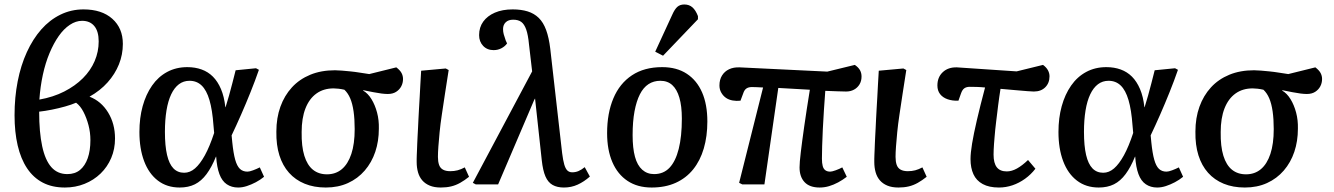

<svg xmlns="http://www.w3.org/2000/svg" viewBox="-20 -824 5961 858"><path d="M270 14Q213 14 171 -8Q129 -30 101 -72Q73 -114 59 -174Q45 -234 45 -309Q45 -389 59 -460.5Q73 -532 100 -591Q127 -650 164.5 -692.5Q202 -735 250 -758.5Q298 -782 353 -782Q435 -782 482 -740Q529 -698 529 -628Q529 -580 511.5 -536.5Q494 -493 461 -456Q428 -419 380 -392Q432 -372 463 -321.5Q494 -271 494 -205Q494 -158 477 -118Q460 -78 429.5 -48.5Q399 -19 358 -2.5Q317 14 270 14ZM281 -46Q315 -46 337.5 -64.5Q360 -83 372 -117Q384 -151 384 -198Q384 -232 375.5 -264.5Q367 -297 353 -324Q339 -351 320 -365Q299 -356 270.5 -348Q242 -340 212 -334Q182 -328 155 -325Q155 -233 168.5 -170.5Q182 -108 209.5 -77Q237 -46 281 -46ZM156 -379Q218 -390 267 -415Q316 -440 350.5 -474.5Q385 -509 403 -551Q421 -593 421 -639Q421 -684 401.5 -707.5Q382 -731 347 -731Q319 -731 292 -713Q265 -695 242.5 -663Q220 -631 201.5 -587Q183 -543 171.5 -490Q160 -437 156 -379Z M783 14Q726 14 685.5 -17Q645 -48 624 -104Q603 -160 603 -234Q603 -297 617.5 -349.5Q632 -402 659.5 -441.5Q687 -481 727 -502.5Q767 -524 817 -524Q852 -524 881 -513.5Q910 -503 931.5 -481.5Q953 -460 967.5 -426Q982 -392 987 -345H988Q996 -370 1003.5 -397Q1011 -424 1018.5 -453Q1026 -482 1033 -510L1124 -519L1137 -512Q1120 -463 1099.5 -412Q1079 -361 1057.5 -312Q1036 -263 1015 -219L1018 -188Q1023 -139 1031 -110.5Q1039 -82 1052 -69.5Q1065 -57 1086 -57Q1095 -57 1111 -63Q1127 -69 1141 -76L1160 -34Q1143 -20 1123 -9.5Q1103 1 1083 7.5Q1063 14 1044 14Q1015 14 993.5 -0.5Q972 -15 960.5 -46Q949 -77 946 -124H945Q926 -77 903 -46Q880 -15 851 -0.5Q822 14 783 14ZM803 -52Q829 -52 851.5 -71.5Q874 -91 895.5 -130Q917 -169 937 -230L934 -263Q929 -333 916 -377Q903 -421 881 -442Q859 -463 827 -463Q800 -463 779.5 -447.5Q759 -432 745 -402.5Q731 -373 724 -330.5Q717 -288 717 -235Q717 -172 726.5 -131.5Q736 -91 755 -71.5Q774 -52 803 -52Z M1436 14Q1383 14 1341.5 -3Q1300 -20 1271.5 -52Q1243 -84 1228.5 -130Q1214 -176 1215 -236Q1215 -297 1233 -347Q1251 -397 1284.5 -433.5Q1318 -470 1366.5 -490Q1415 -510 1477 -510Q1490 -510 1507.5 -508.5Q1525 -507 1545.5 -505Q1566 -503 1587.5 -499.5Q1609 -496 1630 -493L1751 -523Q1768 -510 1774.5 -497.5Q1781 -485 1781 -471Q1781 -453 1773 -438Q1765 -423 1750 -413.5Q1735 -404 1713 -404Q1701 -404 1685 -406Q1669 -408 1648.5 -412Q1628 -416 1603 -421V-419Q1624 -407 1640 -381Q1656 -355 1665 -321Q1674 -287 1673 -249Q1673 -193 1657 -145.5Q1641 -98 1610 -62Q1579 -26 1535 -6Q1491 14 1436 14ZM1441 -45Q1480 -45 1507.5 -68Q1535 -91 1550 -136Q1565 -181 1565 -247Q1565 -292 1560 -326.5Q1555 -361 1545 -384.5Q1535 -408 1519 -423Q1506 -426 1493.5 -427.5Q1481 -429 1471 -429Q1426 -429 1394 -406Q1362 -383 1345 -339.5Q1328 -296 1328 -234Q1327 -170 1340 -128Q1353 -86 1378.5 -65.5Q1404 -45 1441 -45Z M1950 14Q1921 14 1900.5 5.5Q1880 -3 1867 -18Q1854 -33 1848 -54Q1842 -75 1842 -100Q1842 -106 1842 -114Q1842 -122 1842.5 -132Q1843 -142 1843.5 -154.5Q1844 -167 1844.5 -181.5Q1845 -196 1846 -213.5Q1847 -231 1848 -251Q1849 -271 1850 -293Q1851 -315 1852.5 -339.5Q1854 -364 1855.5 -391Q1857 -418 1858.5 -447.5Q1860 -477 1862 -508L1972 -518L1985 -511Q1976 -455 1968.5 -405Q1961 -355 1954.5 -312Q1948 -269 1944.5 -233Q1941 -197 1939 -169.5Q1937 -142 1937 -123Q1937 -102 1942 -87.5Q1947 -73 1959.5 -66Q1972 -59 1992 -59Q2010 -59 2025 -63Q2040 -67 2057 -76L2076 -34Q2056 -18 2036.5 -7Q2017 4 1996 9Q1975 14 1950 14Z M2500 14Q2470 14 2449.5 2.5Q2429 -9 2417.5 -35.5Q2406 -62 2401 -108L2371 -384L2367 -377L2206 0H2106L2093 -7L2358 -505L2344 -625Q2340 -668 2331.5 -692Q2323 -716 2309.5 -726Q2296 -736 2273 -736Q2252 -736 2240 -724.5Q2228 -713 2228 -694Q2228 -682 2231 -671Q2234 -660 2240 -643L2246 -630Q2237 -617 2221 -608.5Q2205 -600 2186 -600Q2157 -600 2139 -619Q2121 -638 2121 -667Q2121 -702 2139.5 -727.5Q2158 -753 2191.5 -767.5Q2225 -782 2271 -782Q2309 -782 2338 -773Q2367 -764 2387.5 -744Q2408 -724 2420.5 -690Q2433 -656 2439 -606L2492 -140Q2496 -108 2501.5 -89Q2507 -70 2515.5 -62Q2524 -54 2537 -54Q2552 -54 2565 -59.5Q2578 -65 2593 -77L2616 -35Q2590 -12 2561.5 1Q2533 14 2500 14Z M2892 14Q2829 14 2784.5 -15.5Q2740 -45 2716.5 -99.5Q2693 -154 2693 -229Q2693 -318 2721 -384.5Q2749 -451 2804 -487.5Q2859 -524 2939 -524Q3004 -524 3049 -494.5Q3094 -465 3117.5 -411Q3141 -357 3141 -281Q3141 -215 3125 -160.5Q3109 -106 3077.5 -67Q3046 -28 2999.5 -7Q2953 14 2892 14ZM2903 -46Q2945 -46 2972 -74.5Q2999 -103 3013 -158.5Q3027 -214 3027 -294Q3027 -350 3016 -387.5Q3005 -425 2984 -444Q2963 -463 2931 -463Q2901 -463 2878 -448Q2855 -433 2839.5 -402.5Q2824 -372 2815.5 -326.5Q2807 -281 2807 -220Q2807 -162 2817.5 -123.5Q2828 -85 2850 -65.5Q2872 -46 2903 -46ZM2943 -575 2908 -593 2984 -758Q2995 -783 3007 -793.5Q3019 -804 3038 -804Q3060 -804 3074.5 -791Q3089 -778 3099 -752V-738Z M3643 14Q3598 14 3575.5 -10Q3553 -34 3553 -76Q3553 -97 3558.5 -143.5Q3564 -190 3574 -260Q3584 -330 3599 -423Q3564 -425 3529 -427Q3494 -429 3458 -431L3396 0H3297L3283 -7L3390 -433Q3371 -434 3359.5 -434.5Q3348 -435 3340 -435Q3325 -435 3315.5 -428.5Q3306 -422 3301 -406L3289 -374Q3271 -372 3254 -375Q3237 -378 3224.5 -386.5Q3212 -395 3203.5 -409.5Q3195 -424 3195 -442Q3195 -468 3206.5 -486.5Q3218 -505 3238 -514.5Q3258 -524 3285 -523L3677 -504L3800 -534Q3816 -523 3823 -510.5Q3830 -498 3830 -482Q3830 -462 3821 -447Q3812 -432 3796.5 -423.5Q3781 -415 3761 -415Q3748 -415 3722.5 -416Q3697 -417 3668 -418Q3665 -378 3662 -333.5Q3659 -289 3657 -247Q3655 -205 3654 -171Q3653 -137 3653 -115Q3653 -95 3656.5 -82Q3660 -69 3668.5 -63Q3677 -57 3690 -57Q3698 -57 3714.5 -63Q3731 -69 3744 -76L3764 -34Q3746 -20 3725.5 -9Q3705 2 3684.5 8Q3664 14 3643 14Z M3995 14Q3966 14 3945.5 5.5Q3925 -3 3912 -18Q3899 -33 3893 -54Q3887 -75 3887 -100Q3887 -106 3887 -114Q3887 -122 3887.5 -132Q3888 -142 3888.5 -154.5Q3889 -167 3889.5 -181.5Q3890 -196 3891 -213.5Q3892 -231 3893 -251Q3894 -271 3895 -293Q3896 -315 3897.5 -339.5Q3899 -364 3900.5 -391Q3902 -418 3903.5 -447.5Q3905 -477 3907 -508L4017 -518L4030 -511Q4021 -455 4013.5 -405Q4006 -355 3999.5 -312Q3993 -269 3989.5 -233Q3986 -197 3984 -169.5Q3982 -142 3982 -123Q3982 -102 3987 -87.5Q3992 -73 4004.5 -66Q4017 -59 4037 -59Q4055 -59 4070 -63Q4085 -67 4102 -76L4121 -34Q4101 -18 4081.5 -7Q4062 4 4041 9Q4020 14 3995 14Z M4444 14Q4400 14 4371.5 -1.5Q4343 -17 4330 -45.5Q4317 -74 4317 -113Q4317 -140 4324 -182.5Q4331 -225 4345.5 -287.5Q4360 -350 4382 -433Q4363 -435 4345 -435.5Q4327 -436 4313 -436Q4299 -436 4289.5 -429.5Q4280 -423 4274 -405L4263 -374Q4236 -373 4214.5 -380.5Q4193 -388 4181 -403.5Q4169 -419 4169 -442Q4169 -479 4193 -501.5Q4217 -524 4256 -523L4523 -505L4641 -534Q4656 -523 4663 -510Q4670 -497 4670 -483Q4670 -453 4651 -434Q4632 -415 4600 -415Q4591 -415 4573 -416.5Q4555 -418 4525 -420.5Q4495 -423 4451 -427Q4448 -409 4445.5 -390.5Q4443 -372 4440.5 -353.5Q4438 -335 4436 -316.5Q4434 -298 4431.5 -280Q4429 -262 4427.5 -245Q4426 -228 4424.5 -211.5Q4423 -195 4422 -181Q4421 -167 4420.5 -155Q4420 -143 4420 -133Q4420 -95 4434.5 -76.5Q4449 -58 4479 -58Q4501 -58 4524.5 -71Q4548 -84 4574 -109L4607 -70Q4587 -44 4560.5 -25Q4534 -6 4504.5 4Q4475 14 4444 14Z M4890 14Q4833 14 4792.5 -17Q4752 -48 4731 -104Q4710 -160 4710 -234Q4710 -297 4724.5 -349.5Q4739 -402 4766.5 -441.5Q4794 -481 4834 -502.5Q4874 -524 4924 -524Q4959 -524 4988 -513.5Q5017 -503 5038.5 -481.5Q5060 -460 5074.5 -426Q5089 -392 5094 -345H5095Q5103 -370 5110.5 -397Q5118 -424 5125.5 -453Q5133 -482 5140 -510L5231 -519L5244 -512Q5227 -463 5206.5 -412Q5186 -361 5164.5 -312Q5143 -263 5122 -219L5125 -188Q5130 -139 5138 -110.5Q5146 -82 5159 -69.5Q5172 -57 5193 -57Q5202 -57 5218 -63Q5234 -69 5248 -76L5267 -34Q5250 -20 5230 -9.5Q5210 1 5190 7.5Q5170 14 5151 14Q5122 14 5100.5 -0.5Q5079 -15 5067.5 -46Q5056 -77 5053 -124H5052Q5033 -77 5010 -46Q4987 -15 4958 -0.5Q4929 14 4890 14ZM4910 -52Q4936 -52 4958.5 -71.5Q4981 -91 5002.5 -130Q5024 -169 5044 -230L5041 -263Q5036 -333 5023 -377Q5010 -421 4988 -442Q4966 -463 4934 -463Q4907 -463 4886.5 -447.5Q4866 -432 4852 -402.5Q4838 -373 4831 -330.5Q4824 -288 4824 -235Q4824 -172 4833.5 -131.5Q4843 -91 4862 -71.5Q4881 -52 4910 -52Z M5543 14Q5490 14 5448.5 -3Q5407 -20 5378.5 -52Q5350 -84 5335.5 -130Q5321 -176 5322 -236Q5322 -297 5340 -347Q5358 -397 5391.5 -433.5Q5425 -470 5473.5 -490Q5522 -510 5584 -510Q5597 -510 5614.5 -508.5Q5632 -507 5652.5 -505Q5673 -503 5694.5 -499.5Q5716 -496 5737 -493L5858 -523Q5875 -510 5881.5 -497.5Q5888 -485 5888 -471Q5888 -453 5880 -438Q5872 -423 5857 -413.5Q5842 -404 5820 -404Q5808 -404 5792 -406Q5776 -408 5755.5 -412Q5735 -416 5710 -421V-419Q5731 -407 5747 -381Q5763 -355 5772 -321Q5781 -287 5780 -249Q5780 -193 5764 -145.5Q5748 -98 5717 -62Q5686 -26 5642 -6Q5598 14 5543 14ZM5548 -45Q5587 -45 5614.5 -68Q5642 -91 5657 -136Q5672 -181 5672 -247Q5672 -292 5667 -326.5Q5662 -361 5652 -384.5Q5642 -408 5626 -423Q5613 -426 5600.5 -427.5Q5588 -429 5578 -429Q5533 -429 5501 -406Q5469 -383 5452 -339.5Q5435 -296 5435 -234Q5434 -170 5447 -128Q5460 -86 5485.5 -65.5Q5511 -45 5548 -45Z"/></svg>

Font: Literata 18pt Medium
Style: Italic
Weight: 500
Italic angle: -2°
Designer: Latin by Veronika Burian and Jose Scaglione. Greek by Irene Vlachou. Cyrillic by Vera Evstafieva
Foundry: TypeTogether
Version: Version 3.103;gftools[0.9.29]